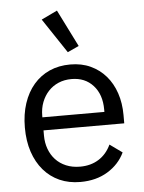

<svg xmlns="http://www.w3.org/2000/svg" viewBox="-55 -823 659 879"><g transform="rotate(-5 274.5 -383.5)"><path d="M47 0ZM279 12Q226 12 183.5 -7Q141 -26 110.5 -61.5Q80 -97 63.5 -146.5Q47 -196 47 -258Q47 -319 63.5 -369Q80 -419 110.5 -454.5Q141 -490 183.5 -509Q226 -528 279 -528Q331 -528 372 -509Q413 -490 442 -456.5Q471 -423 486.5 -377Q502 -331 502 -276V-238H131V-214Q131 -181 141.5 -152.5Q152 -124 171.5 -103Q191 -82 219.5 -70Q248 -58 284 -58Q333 -58 369.5 -81Q406 -104 426 -147L483 -106Q458 -53 405 -20.5Q352 12 279 12ZM279 -461Q246 -461 219 -449.5Q192 -438 172.5 -417Q153 -396 142 -367.5Q131 -339 131 -305V-298H416V-309Q416 -378 378.5 -419.5Q341 -461 279 -461ZM167 -744 240 -779 325 -609 273 -585Z"/></g></svg>

Font: Aneliza
Style: Regular
Weight: 400
Designer: Mike Abbink, Paul van der Laan, Pieter van Rosmalen
Foundry: Bold Monday
Version: Version 3.001;September 8, 2019;FontCreator 11.5.0.2425 64-b